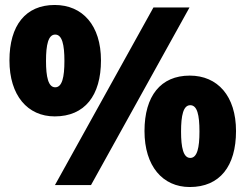

<svg xmlns="http://www.w3.org/2000/svg" viewBox="-20 -744 988 772"><path d="M200 -724C83 -724 18 -642 18 -501C18 -360 91 -276 200 -276C321 -276 386 -360 386 -501C386 -642 312 -724 200 -724ZM742 -714H597L201 0H346ZM202 -605C230 -605 239 -564 239 -499C239 -434 230 -393 202 -393C174 -393 165 -435 165 -499C165 -564 174 -605 202 -605ZM743 -440C626 -440 561 -358 561 -217C561 -76 634 8 743 8C864 8 929 -76 929 -217C929 -358 855 -440 743 -440ZM745 -321C773 -321 782 -282 782 -215C782 -150 773 -109 745 -109C717 -109 708 -151 708 -215C708 -280 717 -321 745 -321Z"/></svg>

Font: Noto Sans Arabic UI Bk
Style: Regular
Weight: 900
Designer: Monotype Design Team, Nadine Chahine and Nizar Qandah
Foundry: Monotype Imaging Inc.
Version: Version 2.010